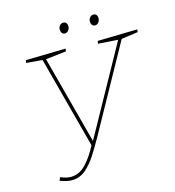

<svg xmlns="http://www.w3.org/2000/svg" viewBox="-121 -933 949 1040"><g transform="rotate(-15 353.5 -412.5)"><path d="M88 -9 96 -27Q112 -20 126 -16.5Q140 -13 153 -13Q201 -13 238.5 -52.5Q276 -92 308 -156L307 -142L167 -670L174 -664L78 -672L81 -687L305 -692L303 -677L183 -663L186 -670L319 -169H318L596 -671L597 -664L481 -672L484 -687L707 -692L705 -677L605 -663L616 -671L345 -182Q321 -139 293.5 -95.5Q266 -52 232 -23Q198 6 154 6Q140 6 123 2Q106 -2 88 -9ZM323 -772Q313 -772 307 -779.5Q301 -787 301 -799Q301 -813 309 -822Q317 -831 329 -831Q339 -831 345 -824Q351 -817 351 -805Q351 -792 343 -782Q335 -772 323 -772ZM492 -772Q482 -772 476 -779.5Q470 -787 470 -799Q470 -813 478 -822Q486 -831 498 -831Q508 -831 514 -824Q520 -817 520 -805Q520 -792 512 -782Q504 -772 492 -772Z"/></g></svg>

Font: Bitter Thin
Style: Italic
Weight: 100
Italic angle: -9°
Designer: Sol Matas, and Bitter project Authors
Foundry: Sol Matas
Version: Version 2.002